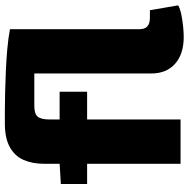

<svg xmlns="http://www.w3.org/2000/svg" viewBox="-13 -749 775 789"><g transform="rotate(-90 374.5 -354.5)"><path d="M268 -722Q282 -722 313.5 -722Q345 -722 387 -721Q429 -720 476 -718Q523 -716 568 -712Q613 -708 649 -701V-169Q649 -147 660.5 -136.5Q672 -126 696 -126H727L747 -10Q734 -2 710 3Q686 8 660.5 10.5Q635 13 617 13Q547 13 507 -22.5Q467 -58 467 -121V-601H333Q302 -601 290 -587.5Q278 -574 278 -537V0H96V-562Q96 -609 112 -645.5Q128 -682 166 -702.5Q204 -723 268 -722ZM392 -497V-384H13V-492L97 -497Z"/></g></svg>

Font: Exo 2 ExtraBold
Style: Regular
Weight: 800
Designer: Natanael Gama
Foundry: Natanael Gama
Version: Version 2.010